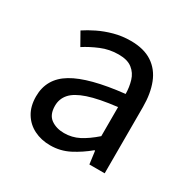

<svg xmlns="http://www.w3.org/2000/svg" viewBox="-121 -618 747 749"><g transform="rotate(30 252.0 -243.5)"><path d="M194.3 12Q153.6 12 121.2 -4.3Q88.8 -20.5 70.1 -51.5Q51.4 -82.4 51.4 -126.2Q51.4 -206.8 122.8 -249.5Q194.2 -292.3 349.5 -309Q349.2 -339.5 341 -367Q332.9 -394.6 311.1 -411.7Q289.4 -428.9 249.9 -428.9Q208.1 -428.9 171.1 -413.4Q134 -397.9 104.9 -379L73 -435.4Q95.3 -450.4 125 -464.9Q154.7 -479.4 189.9 -489Q225.1 -498.6 264.1 -498.6Q323.2 -498.6 360.7 -473.9Q398.2 -449.2 415.8 -404.2Q433.4 -359.2 433.4 -298.3V0H364.5L356.8 -57.9H353.6Q319.1 -29.1 279.5 -8.5Q239.9 12 194.3 12ZM217.2 -56.5Q252.6 -56.5 283.5 -72.3Q314.3 -88.1 349.5 -118.9V-249.9Q267.8 -240.4 220.7 -224.5Q173.6 -208.6 153.7 -185.6Q133.7 -162.7 133.7 -131.5Q133.7 -91.2 157.9 -73.8Q182.1 -56.5 217.2 -56.5Z"/></g></svg>

Font: Source Sans Variable
Style: Regular
Weight: 200
Designer: Paul D. Hunt
Foundry: Adobe Systems Incorporated
Version: Version 3.006;hotconv 1.0.111;makeotfexe 2.5.65597